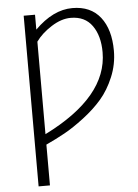

<svg xmlns="http://www.w3.org/2000/svg" viewBox="-62 -784 760 1054"><g transform="rotate(-5 317.5 -256.5)"><path d="M107.4 222.7V-717.8H169.9V-635.7Q270.5 -736.3 377 -736.3Q477.5 -736.3 530.8 -668.5Q584 -600.6 584 -483.4Q584 -408.2 555.2 -339.4Q526.4 -270.5 483.9 -221.2Q441.4 -171.9 381.8 -126.5Q322.3 -81.1 273.4 -54.2Q224.6 -27.3 169.9 -2V222.7ZM169.9 -59.6Q521.5 -234.4 521.5 -480.5Q521.5 -571.3 481.4 -627.4Q441.4 -683.6 363.3 -683.6Q311.5 -683.6 256.3 -648.4Q201.2 -613.3 169.9 -569.3Z"/></g></svg>

Font: Gothic A1 Light
Style: Regular
Weight: 300
Version: Version 2.50